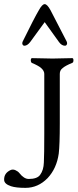

<svg xmlns="http://www.w3.org/2000/svg" viewBox="-109 -733 375 928"><path d="M105 -376Q105 -391 89 -405Q76 -416 45 -429Q42 -430 40.5 -436Q39 -442 40.5 -447Q42 -452 45 -452Q67 -452 96.5 -451Q126 -450 145 -450Q163 -450 191 -451Q219 -452 240 -452Q246 -452 246 -441.5Q246 -431 240 -429Q206 -415 194 -404Q180 -394 180 -376V-136Q180 -34 175 9Q165 81 121 128Q75 175 14 175Q-32 175 -56 167Q-89 156 -89 136Q-90 104 -58 89Q-47 84 -34.5 89.5Q-22 95 -15 104Q7 132 30 132Q71 132 85 112Q102 89 103 52Q105 13 105 -86ZM37 -530Q23 -512 9 -512Q3 -512 0 -518Q-3 -524 1 -533Q57 -647 79 -684Q95 -713 107 -713Q119 -713 135 -684L213 -533Q217 -524 214 -518Q211 -512 205 -512Q189 -512 176 -530L107 -626Z"/></svg>

Font: EB Garamond 12 All SC
Style: AllSC
Weight: 400
Version: Version 0.016 ; ttfautohint (v0.97) -l 8 -r 50 -G 200 -x 0 -